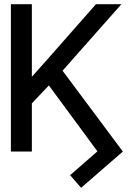

<svg xmlns="http://www.w3.org/2000/svg" viewBox="-20 -727 641 921"><path d="M132.8 0H32.2V-707H132.8ZM262.7 -368.2 100.6 -197.3 81.1 -300.8 203.1 -437.5 440.4 -707H562.5ZM369.1 173.8 316.4 113.3 447.3 -1 202.1 -334 262.7 -411.1 569.3 0Z"/></svg>

Font: Pretendard Std Variable
Style: Regular
Weight: 400
Designer: Base glyphs from Inter by Rasmus Andersson; Hangeul glyphs from Noto Sans CJK(Source Han Sans) by Jang Soo-young and Kan
Foundry: Kil Hyung-jin
Version: Version 1.309;Glyphs 3.2 (3225)